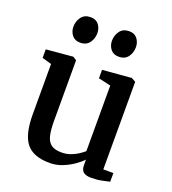

<svg xmlns="http://www.w3.org/2000/svg" viewBox="-145 -906 922 1027"><g transform="rotate(20 316.0 -393.0)"><path d="M489.5 9.5Q460 9.5 445.8 -2.2Q431.5 -14 431.5 -41V-72.5Q414 -53.5 385.8 -34.2Q357.5 -15 324 -2Q290.5 11 255 11Q160.5 11 120.8 -39Q81 -89 81 -202.5V-489L27.5 -504.5V-553L179 -566.5H180L200 -553.5V-207Q200 -155.5 208 -124Q216 -92.5 236.5 -78Q257 -63.5 294.5 -63.5Q322.5 -63.5 346 -72.2Q369.5 -81 387.8 -93Q406 -105 418 -115.5V-489L348 -505V-553L511 -566.5H513L536.5 -553.5V-55H594L593.5 -5.5Q576.5 -1.5 550 4Q523.5 9.5 489.5 9.5ZM187 -649.5Q157 -649.5 141 -670Q125 -690.5 125 -717.5Q125 -749 142.8 -773Q160.5 -797 194.5 -797H195.5Q226 -797 241.8 -776.5Q257.5 -756 257.5 -728.5Q257.5 -697.5 240 -673.5Q222.5 -649.5 188 -649.5ZM406.5 -649.5Q376.5 -649.5 360.5 -670Q344.5 -690.5 344.5 -717.5Q344.5 -749 362.2 -773Q380 -797 414.5 -797H415.5Q445.5 -797 461.2 -776.5Q477 -756 477 -728.5Q477 -697.5 459.8 -673.5Q442.5 -649.5 407.5 -649.5Z"/></g></svg>

Font: Merriweather 20pt SemiBold
Style: Regular
Weight: 600
Version: Version 2.100